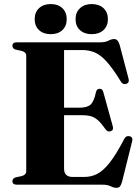

<svg xmlns="http://www.w3.org/2000/svg" viewBox="-20 -908 688 944"><path d="M41 -683Q41 -700 63.5 -700H473.5Q498 -700 513 -708Q528 -716 542 -716Q560 -716 568.5 -686.5L612 -521.5Q617.5 -501.5 601.5 -496Q583.5 -490 573 -509Q534 -572.5 504 -605.5Q474 -638.5 445.8 -650.2Q417.5 -662 383 -662H295V-378.5H371.5Q409 -378.5 425.8 -394.2Q442.5 -410 451.5 -454Q455.5 -471.5 469.5 -471.5Q484 -472 488 -455L534.5 -287Q539.5 -268 525 -263Q509.5 -258 500 -271Q480 -299.5 463.8 -314.8Q447.5 -330 429.2 -335.8Q411 -341.5 384.5 -341.5H295V-78.5Q295 -38 337.5 -38H394.5Q428 -38 457.2 -52.5Q486.5 -67 518.5 -107.2Q550.5 -147.5 591 -225Q599 -241.5 616 -238.5Q635.5 -234.5 629.5 -212.5L580 -14Q575.5 1.5 569.8 8.5Q564 15.5 552 15.5Q539.5 15.5 524.2 7.8Q509 0 483.5 0H63.5Q41 0 41 -17Q41 -31 57 -36L85.5 -42Q109 -48 109 -65.5V-634.5Q109 -652 85.5 -658L57 -664Q41 -669 41 -683ZM229.5 -740Q193.5 -740 172 -760Q150.5 -780 150.5 -813.5Q150.5 -847.5 172 -867.8Q193.5 -888 229.5 -888Q265.5 -888 286.8 -867.8Q308 -847.5 308 -813.5Q308 -780.5 286.8 -760.2Q265.5 -740 229.5 -740ZM430.5 -740Q395 -740 373.2 -760Q351.5 -780 351.5 -813.5Q351.5 -847 373.2 -867.5Q395 -888 430.5 -888Q467.5 -888 489 -867.8Q510.5 -847.5 510.5 -813.5Q510.5 -780.5 489 -760.2Q467.5 -740 430.5 -740Z"/></svg>

Font: Fraunces 72pt S000
Style: Bold
Weight: 700
Version: Version 1.000; ttfautohint (v1.8.3)